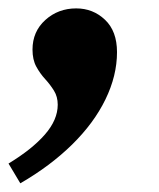

<svg xmlns="http://www.w3.org/2000/svg" viewBox="-54 -209 369 446"><path d="M-6.8 216.8 -34.2 170.9Q20.5 137.7 50.3 103.5Q80.1 69.3 80.1 34.2Q80.1 15.6 71.3 1.5Q62.5 -12.7 50.8 -25.4Q39.1 -38.1 30.3 -54.2Q21.5 -70.3 21.5 -93.8Q21.5 -135.7 51.3 -162.6Q81.1 -189.5 123 -189.5Q162.1 -189.5 189.9 -163.1Q217.8 -136.7 217.8 -87.9Q217.8 -33.2 190.9 22Q164.1 77.1 113.3 127Q62.5 176.8 -6.8 216.8Z"/></svg>

Font: Crimson Pro ExtraBold
Style: Italic
Weight: 800
Italic angle: -12°
Designer: Jacques Le Bailly
Foundry: Baron von Fonthausen
Version: Version 1.003